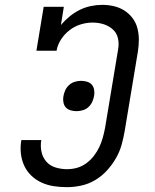

<svg xmlns="http://www.w3.org/2000/svg" viewBox="-20 -763 640 791"><path d="M256 8Q228 8 201.5 4Q175 0 151 -11Q127 -22 108.5 -40Q90 -58 79.5 -81Q69 -104 66 -131Q63 -158 68 -186H150Q146 -161 151 -137.5Q156 -114 171 -97Q186 -80 209 -73Q232 -66 256 -66Q277 -66 297 -71.5Q317 -77 335 -90Q353 -103 366.5 -120.5Q380 -138 389 -157Q398 -176 403.5 -196Q409 -216 413 -237L467 -562Q471 -585 465.5 -607Q460 -629 443.5 -643Q427 -657 406 -663.5Q385 -670 361 -670Q337 -670 312.5 -662.5Q288 -655 267 -639Q246 -623 231.5 -600.5Q217 -578 213 -554H130L160 -735H243L231 -660Q247 -679 266.5 -695Q286 -711 308 -722Q330 -733 354 -738Q378 -743 401 -743Q426 -743 449.5 -737.5Q473 -732 492.5 -719.5Q512 -707 526 -688.5Q540 -670 546 -647Q552 -624 552 -599.5Q552 -575 548 -550L494 -225Q489 -195 481 -166.5Q473 -138 457.5 -111Q442 -84 420.5 -60.5Q399 -37 372 -21Q345 -5 315 1.5Q285 8 256 8ZM295 -305Q283 -305 271 -308.5Q259 -312 251.5 -320Q244 -328 241.5 -340.5Q239 -353 241 -365Q243 -378 248.5 -390.5Q254 -403 264.5 -412.5Q275 -422 288 -426Q301 -430 314 -430Q326 -430 338 -426.5Q350 -423 357.5 -415Q365 -407 367.5 -394.5Q370 -382 368 -370Q366 -357 360.5 -344.5Q355 -332 345 -322.5Q335 -313 321.5 -309Q308 -305 295 -305Z"/></svg>

Font: Iosevka Etoile
Style: Italic
Weight: 400
Italic angle: -9°
Designer: Belleve Invis
Foundry: Belleve Invis
Version: Version 22.1.2; ttfautohint (v1.8.4)